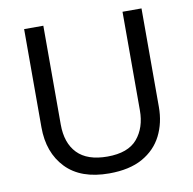

<svg xmlns="http://www.w3.org/2000/svg" viewBox="-80 -795 892 886"><g transform="rotate(-10 365.5 -352.0)"><path d="M640 -252Q640 -178 610 -118.5Q580 -59 518.5 -24.5Q457 10 362 10Q229 10 159.5 -62.5Q90 -135 90 -254V-714H180V-251Q180 -164 226.5 -116Q273 -68 367 -68Q464 -68 507.5 -119.5Q551 -171 551 -252V-714H640Z"/></g></svg>

Font: hexkannada15
Style: Book
Weight: 400
Designer: Jelle Bosma - Monotype Design Team
Foundry: Monotype Imaging Inc.
Version: Version 2.003